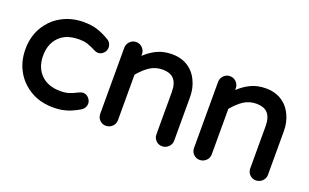

<svg xmlns="http://www.w3.org/2000/svg" viewBox="-67 -822 1843 1144"><g transform="rotate(20 855.0 -249.5)"><path d="M72.3 -106.4Q35.2 -168.9 35.2 -250Q35.2 -347.7 90.8 -418.9Q123 -460.9 170.9 -486.3Q232.4 -519.5 307.6 -519.5Q358.4 -519.5 397 -506.8Q435.5 -494.1 473.6 -470.7Q488.3 -461.9 494.1 -446.3Q498 -437.5 498 -426.8Q498 -406.2 482.9 -391.1Q467.8 -376 449.2 -376Q436.5 -376 424.3 -382.3Q412.1 -388.7 401.4 -393.6Q381.8 -402.3 370.1 -406.2Q346.7 -413.1 321.3 -413.1Q295.9 -413.1 278.3 -410.2Q260.7 -407.2 245.1 -402.3Q213.9 -390.6 191.4 -368.2Q147.5 -323.2 147.5 -249Q147.5 -173.8 192.4 -129.4Q237.3 -85 315.4 -85Q346.7 -85 368.2 -91.8Q388.7 -97.7 422.9 -115.2Q436.5 -122.1 449.2 -122.1Q468.8 -122.1 483.4 -106Q498 -89.8 498 -71.3Q498 -43.9 473.6 -27.3Q453.1 -13.7 422.9 -1Q410.2 4.9 396.5 8.8Q358.4 21.5 307.6 21.5Q196.3 21.5 120.1 -47.9Q91.8 -73.2 72.3 -106.4Z M585.9 -39.1V-458Q585.9 -480.5 602.5 -498Q619.1 -514.6 642.1 -514.6Q665 -514.6 681.6 -498Q698.2 -481.4 698.2 -458V-447.3Q754.9 -500 814.5 -513.7Q839.8 -519.5 868.2 -519.5Q947.3 -519.5 997.1 -469.7Q1018.6 -448.2 1032.2 -418.9Q1054.7 -373 1054.7 -316.4V-39.1Q1054.7 -16.6 1038.1 0Q1020.5 16.6 997.6 16.6Q974.6 16.6 958.5 0.5Q942.4 -15.6 942.4 -39.1V-306.6Q942.4 -364.3 916 -390.6Q892.6 -414.1 846.7 -414.1Q802.7 -414.1 768.1 -392.1Q733.4 -370.1 698.2 -328.1V-39.1Q698.2 -16.6 681.6 0Q664.1 16.6 641.1 16.6Q618.2 16.6 602.1 0.5Q585.9 -15.6 585.9 -39.1Z M1180.7 -39.1V-458Q1180.7 -480.5 1197.3 -498Q1213.9 -514.6 1236.8 -514.6Q1259.8 -514.6 1276.4 -498Q1293 -481.4 1293 -458V-447.3Q1349.6 -500 1409.2 -513.7Q1434.6 -519.5 1462.9 -519.5Q1542 -519.5 1591.8 -469.7Q1613.3 -448.2 1627 -418.9Q1649.4 -373 1649.4 -316.4V-39.1Q1649.4 -16.6 1632.8 0Q1615.2 16.6 1592.3 16.6Q1569.3 16.6 1553.2 0.5Q1537.1 -15.6 1537.1 -39.1V-306.6Q1537.1 -364.3 1510.7 -390.6Q1487.3 -414.1 1441.4 -414.1Q1397.5 -414.1 1362.8 -392.1Q1328.1 -370.1 1293 -328.1V-39.1Q1293 -16.6 1276.4 0Q1258.8 16.6 1235.8 16.6Q1212.9 16.6 1196.8 0.5Q1180.7 -15.6 1180.7 -39.1Z"/></g></svg>

Font: FakePearl
Style: SemiBold
Weight: 400
Version: Version 1.2